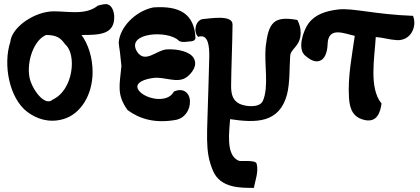

<svg xmlns="http://www.w3.org/2000/svg" viewBox="-20 -582 2039 933"><path d="M430 -232C430 -303 408 -369 376 -412C463 -412 539 -413 535 -505C533 -532 521 -560 497 -562C482 -562 469 -558 456 -555C397 -507 313 -527 242 -527C149 -527 37 -451 30 -378C-6 -268 25 -104 113 -38C157 -5 217 17 287 -3C372 -27 430 -121 430 -232ZM204 -412C257 -412 276 -396 297 -366C353 -320 338 -145 236 -98C196 -61 132 -154 123 -208C109 -288 147 -389 204 -412Z M725 -546C637 -528 562 -449 557 -376C557 -366 561 -342 563 -328L570 -261C562 -171 545 -123 600 -47C660 -3 734 18 832 1C876 -6 905 -46 903 -92C901 -133 868 -157 825 -137C792 -73 670 -105 650 -150C636 -182 685 -198 724 -203C780 -211 841 -174 887 -207C911 -225 943 -263 921 -300C903 -331 844 -345 790 -342C741 -339 685 -271 646 -331C589 -424 796 -437 848 -385C860 -373 894 -380 913 -382C921 -383 927 -387 930 -396C925 -515 853 -555 725 -546Z M1110 -463C1110 -512 1002 -492 963 -489C930 -481 918 -428 943 -403C994 -420 997 -353 997 -309L993 -164C987 85 974 150 1015 248C1051 333 1150 331 1214 331C1219 297 1238 253 1227 213C1221 193 1147 204 1140 199C1075 172 1095 54 1098 -3C1224 16 1338 17 1375 -124C1389 -181 1386 -245 1390 -310C1392 -346 1441 -357 1441 -423C1441 -447 1434 -469 1425 -485C1309 -506 1285 -472 1271 -355C1263 -270 1288 -160 1257 -91C1241 -57 1174 -63 1143 -78C1112 -94 1103 -122 1103 -164C1104 -264 1109 -363 1110 -463Z M1624 -536C1564 -529 1511 -512 1479 -468C1456 -438 1421 -343 1465 -310C1489 -290 1516 -274 1543 -291C1562 -304 1571 -335 1572 -368C1575 -457 1657 -417 1704 -408C1691 -314 1669 -209 1676 -105C1680 -45 1700 -9 1756 2C1811 12 1828 -34 1834 -79C1772 -154 1800 -301 1806 -402C1839 -400 1873 -389 1908 -387C1977 -383 2008 -454 1987 -505C1799 -512 1696 -544 1624 -536Z"/></svg>

Font: Philokalia
Style: Regular
Weight: 400
Version: Version 001.010